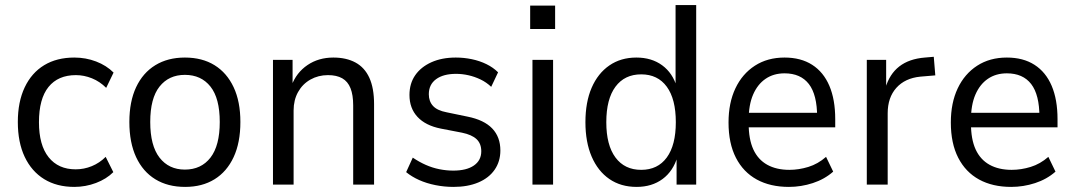

<svg xmlns="http://www.w3.org/2000/svg" viewBox="-20 -725 4220 754"><path d="M272 9Q203 9 153.5 -21.5Q104 -52 77 -109Q50 -166 50 -246Q50 -325 77 -382Q104 -439 153.5 -469Q203 -499 272 -499Q317 -499 357.5 -483.5Q398 -468 426 -440L397 -380Q372 -405 341 -417.5Q310 -430 278 -430Q208 -430 170.5 -383.5Q133 -337 133 -245Q133 -155 171 -107.5Q209 -60 277 -60Q310 -60 340.5 -72.5Q371 -85 395 -109L425 -49Q398 -22 357 -6.5Q316 9 272 9Z M707 9Q639 9 590 -21Q541 -51 514.5 -108Q488 -165 488 -246Q488 -326 514.5 -382.5Q541 -439 590 -469Q639 -499 706 -499Q774 -499 822.5 -469Q871 -439 897.5 -382.5Q924 -326 924 -246Q924 -165 897.5 -108Q871 -51 822.5 -21Q774 9 707 9ZM706 -59Q770 -59 806.5 -106Q843 -153 843 -246Q843 -339 806.5 -385Q770 -431 706 -431Q643 -431 606.5 -385Q570 -339 570 -246Q570 -153 606.5 -106Q643 -59 706 -59Z M1052 0V-490H1129V-389H1125Q1144 -440 1187.5 -469.5Q1231 -499 1289 -499Q1340 -499 1376 -479.5Q1412 -460 1430.5 -419.5Q1449 -379 1449 -316V0H1367V-311Q1367 -352 1356.5 -378.5Q1346 -405 1324 -417.5Q1302 -430 1268 -430Q1230 -430 1199 -412.5Q1168 -395 1150.5 -363.5Q1133 -332 1133 -291V0Z M1761 9Q1725 9 1690 2Q1655 -5 1626 -18Q1597 -31 1575 -49L1601 -106Q1626 -89 1652 -77.5Q1678 -66 1705.5 -60.5Q1733 -55 1760 -55Q1812 -55 1841 -75Q1870 -95 1870 -131Q1870 -161 1851.5 -178.5Q1833 -196 1794 -204L1711 -220Q1651 -232 1619.5 -266Q1588 -300 1588 -352Q1588 -397 1610.5 -429.5Q1633 -462 1674 -480.5Q1715 -499 1770 -499Q1802 -499 1833 -492.5Q1864 -486 1890.5 -473Q1917 -460 1936 -441L1909 -384Q1890 -402 1867 -413Q1844 -424 1819.5 -429.5Q1795 -435 1771 -435Q1721 -435 1692.5 -414Q1664 -393 1664 -355Q1664 -327 1680.5 -309Q1697 -291 1734 -284L1816 -267Q1881 -254 1913 -220.5Q1945 -187 1945 -134Q1945 -91 1922.5 -58.5Q1900 -26 1858.5 -8.5Q1817 9 1761 9Z M2062 -611V-703H2160V-611ZM2071 0V-490H2152V0Z M2480 9Q2418 9 2373 -22Q2328 -53 2303.5 -110Q2279 -167 2279 -245Q2279 -324 2303.5 -380.5Q2328 -437 2373 -468Q2418 -499 2479 -499Q2539 -499 2580.5 -468.5Q2622 -438 2638 -383H2633V-705H2714V0H2637V-111H2641Q2624 -53 2582 -22Q2540 9 2480 9ZM2498 -58Q2563 -58 2598.5 -106.5Q2634 -155 2634 -245Q2634 -336 2598.5 -384.5Q2563 -433 2498 -433Q2433 -433 2397 -384.5Q2361 -336 2361 -245Q2361 -155 2397 -106.5Q2433 -58 2498 -58Z M3078 9Q3005 9 2952 -20Q2899 -49 2870 -105.5Q2841 -162 2841 -244Q2841 -321 2868 -378Q2895 -435 2944.5 -467Q2994 -499 3061 -499Q3125 -499 3169.5 -470.5Q3214 -442 3237 -388Q3260 -334 3260 -257V-225H2903V-282H3206L3189 -265Q3189 -353 3156.5 -395Q3124 -437 3061 -437Q3018 -437 2986.5 -415.5Q2955 -394 2937.5 -353.5Q2920 -313 2920 -254V-241Q2920 -178 2938.5 -138Q2957 -98 2993 -78Q3029 -58 3080 -58Q3117 -58 3154.5 -69.5Q3192 -81 3224 -109L3252 -51Q3218 -21 3172 -6Q3126 9 3078 9Z M3384 0V-490H3460V-379H3457Q3473 -434 3511.5 -464Q3550 -494 3612 -499L3647 -502L3653 -429L3594 -424Q3534 -418 3500 -380Q3466 -342 3466 -280V0Z M3951 9Q3878 9 3825 -20Q3772 -49 3743 -105.5Q3714 -162 3714 -244Q3714 -321 3741 -378Q3768 -435 3817.5 -467Q3867 -499 3934 -499Q3998 -499 4042.5 -470.5Q4087 -442 4110 -388Q4133 -334 4133 -257V-225H3776V-282H4079L4062 -265Q4062 -353 4029.5 -395Q3997 -437 3934 -437Q3891 -437 3859.5 -415.5Q3828 -394 3810.5 -353.5Q3793 -313 3793 -254V-241Q3793 -178 3811.5 -138Q3830 -98 3866 -78Q3902 -58 3953 -58Q3990 -58 4027.5 -69.5Q4065 -81 4097 -109L4125 -51Q4091 -21 4045 -6Q3999 9 3951 9Z"/></svg>

Font: Nunito Sans 10pt SemiCondensed
Style: Regular
Weight: 400
Width: 4
Designer: Vernon Adams
Foundry: Vernon Adams
Version: Version 3.101;gftools[0.9.27]